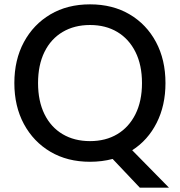

<svg xmlns="http://www.w3.org/2000/svg" viewBox="-20 -732 829 883"><path d="M394 12Q290 12 212 -34Q134 -80 90 -161.5Q46 -243 46 -350Q46 -457 90 -538.5Q134 -620 212 -666Q290 -712 394 -712Q498 -712 576 -666Q654 -620 697.5 -538.5Q741 -457 741 -350Q741 -247 700.5 -167Q660 -87 588 -41L757 131H623L498 -1Q449 12 394 12ZM394 -83Q466 -83 519.5 -115Q573 -147 603 -207Q633 -267 633 -350Q633 -433 603 -493Q573 -553 519.5 -585Q466 -617 394 -617Q322 -617 268 -585Q214 -553 184.5 -493Q155 -433 155 -350Q155 -267 184.5 -207Q214 -147 268 -115Q322 -83 394 -83Z"/></svg>

Font: Firefly Display Medium
Style: Regular
Weight: 500
Designer: Colophon Foundry, Jonny Pinhorn
Foundry: Colophon Foundry
Version: Version 1.200; ttfautohint (v1.8.3)